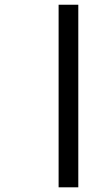

<svg xmlns="http://www.w3.org/2000/svg" viewBox="-20 -759 444 819"><path d="M230 -738.8H314V40H230Z"/></svg>

Font: FiraGO
Style: Regular
Weight: 400
Designer: bBox Type
Foundry: bBox Type GmbH
Version: Version 1.001;PS 001.001;hotconv 1.0.88;makeotf.lib2.5.64775